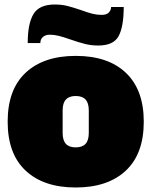

<svg xmlns="http://www.w3.org/2000/svg" viewBox="-20 -818 672 852"><path d="M14 -278Q14 -421 94 -495.5Q174 -570 316 -570Q460 -570 539 -494.5Q618 -419 618 -278Q618 -135 538 -60.5Q458 14 316 14Q174 14 94 -60.5Q14 -135 14 -278ZM374 -228V-328Q374 -361 359.5 -376.5Q345 -392 316 -392Q287 -392 272.5 -376.5Q258 -361 258 -328V-228Q258 -195 272.5 -179.5Q287 -164 316 -164Q345 -164 359.5 -179.5Q374 -195 374 -228ZM292 -643Q261 -654 240.5 -659Q220 -664 201 -664Q182 -664 170.5 -654Q159 -644 159 -627H103Q103 -713 128.5 -755.5Q154 -798 223 -798Q254 -798 279.5 -791.5Q305 -785 340 -773Q370 -762 390 -757Q410 -752 431 -752Q453 -752 463 -762.5Q473 -773 473 -787H529Q529 -700 506.5 -658Q484 -616 416 -616Q385 -616 357 -623Q329 -630 292 -643Z"/></svg>

Font: Alfa Slab One
Style: Regular
Weight: 400
Designer: JM Sole
Foundry: JM Sole
Version: Version 2.000